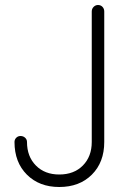

<svg xmlns="http://www.w3.org/2000/svg" viewBox="-20 -735 512 768"><path d="M217 13Q137 13 87.5 -36.5Q38 -86 38 -167Q38 -177 45 -184Q52 -191 62 -191Q73 -191 80.5 -184Q88 -177 88 -167Q88 -109 123.5 -73Q159 -37 217 -37Q276 -37 311.5 -73Q347 -109 347 -167V-689Q347 -700 354.5 -707.5Q362 -715 372 -715Q383 -715 390 -707.5Q397 -700 397 -689V-167Q397 -86 347.5 -36.5Q298 13 217 13Z"/></svg>

Font: Kurewa Gothic CJK TC Regular
Style: Regular
Weight: 400
Designer: Max Yao
Foundry: Max-Everyday
Version: Version 1.071; ttfautohint (v1.8.3)